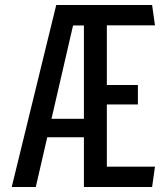

<svg xmlns="http://www.w3.org/2000/svg" viewBox="-20 -750 660 770"><path d="M316.5 0H590L601.5 -81.5H408.5V-331H533V-409H408.5V-648.5H601.5L590 -730H205.5L27 0H123.5L169.5 -199.5H316.5ZM186.5 -273.5 273 -648H316.5V-273.5Z"/></svg>

Font: Monaspace Argon
Style: Regular
Weight: 400
Designer: Riley Cran & the Lettermatic Team
Foundry: Lettermatic
Version: Version 1.200 (Monaspace Argon)